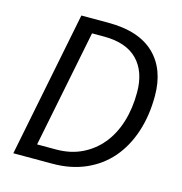

<svg xmlns="http://www.w3.org/2000/svg" viewBox="-99 -746 791 836"><g transform="rotate(15 296.0 -328.0)"><path d="M35 0 166 -656H288Q425 -656 495.5 -588.5Q566 -521 566 -400Q566 -311 541.5 -237Q517 -163 471.5 -110.5Q426 -58 360 -29Q294 0 211 0ZM125 -64H211Q275 -64 326 -88.5Q377 -113 413 -156.5Q449 -200 468 -261Q487 -322 487 -395Q487 -489 436 -541Q385 -593 285 -593H231Z"/></g></svg>

Font: Matigon Symbol
Style: Regular
Weight: 400
Designer: Paul D. Hunt
Foundry: Adobe Systems Incorporated
Version: Version 2.021;PS 2.000;hotconv 1.0.86;makeotf.lib2.5.63406